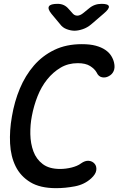

<svg xmlns="http://www.w3.org/2000/svg" viewBox="-20 -970 640 1000"><path d="M42 -363Q55 -441 83.5 -509Q112 -577 156.5 -628.5Q201 -680 263 -710Q325 -740 406 -740Q449 -740 478.5 -732Q508 -724 528 -710.5Q548 -697 559 -679.5Q570 -662 574 -644Q580 -618 572 -600Q564 -582 546 -573Q530 -564 511.5 -567.5Q493 -571 483 -593Q473 -611 449.5 -626Q426 -641 385 -641Q335 -641 295.5 -617.5Q256 -594 225.5 -556Q195 -518 175.5 -468.5Q156 -419 146 -366Q137 -320 138 -271Q139 -222 154 -181.5Q169 -141 202.5 -115.5Q236 -90 293 -90Q308 -90 323.5 -92Q339 -94 353 -97.5Q367 -101 380 -106.5Q393 -112 402 -119Q423 -134 442 -132.5Q461 -131 473 -117Q484 -104 481.5 -83.5Q479 -63 455 -41Q420 -9 370 0.5Q320 10 272 10Q189 10 138 -21Q87 -52 61.5 -103.5Q36 -155 32.5 -222.5Q29 -290 42 -363ZM280 -950Q298 -950 312 -943.5Q326 -937 337 -924L355 -904Q366 -889 381.5 -888.5Q397 -888 415 -903L442 -925Q457 -938 473.5 -944Q490 -950 509 -950Q544 -950 547 -937Q550 -924 520 -899L456 -844Q435 -826 411 -818Q387 -810 368 -810Q349 -810 327.5 -818Q306 -826 293 -844L248 -898Q227 -924 235 -937Q243 -950 280 -950Z"/></svg>

Font: Maple Mono NL Medium
Style: Italic
Weight: 500
Italic angle: -10°
Monospace: yes
Designer: subframe7536
Version: Version 7.000